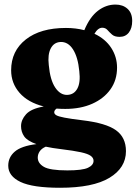

<svg xmlns="http://www.w3.org/2000/svg" viewBox="-20 -598 614 862"><path d="M350 -58Q456 -45.5 500.8 -13.2Q545.5 19 545.5 80.5Q545.5 155.5 471.5 200.2Q397.5 245 249.5 245Q127 245 72 218.8Q17 192.5 17 146Q17 108 46.2 82.8Q75.5 57.5 143.5 49Q102.5 34.5 88.5 14.2Q74.5 -6 74.5 -31.5Q74.5 -60 97 -85Q119.5 -110 176.5 -120Q105.5 -138 67.8 -181.2Q30 -224.5 30 -282.5Q30 -369 95.8 -420.8Q161.5 -472.5 276 -472.5Q320.5 -472.5 358.5 -462.5L359 -463.5Q383.5 -522 419.8 -549.8Q456 -577.5 498.5 -577.5Q531.5 -577.5 552.5 -558.5Q573.5 -539.5 573.5 -504Q573.5 -471.5 558.5 -452Q543.5 -432.5 517 -432.5Q494.5 -432.5 483 -442.8Q471.5 -453 462.5 -463.2Q453.5 -473.5 439 -473.5Q420 -473.5 404 -446.5Q453.5 -423 479.5 -382.8Q505.5 -342.5 505.5 -294.5Q505.5 -238.5 476 -197Q446.5 -155.5 394.2 -132.2Q342 -109 273 -109Q253 -109 234 -110.5Q223.5 -103 223.5 -94Q223.5 -86 233 -80.5Q242.5 -75 269.5 -69.8Q296.5 -64.5 350 -58ZM251.5 -409.5Q222 -408 207.8 -380.5Q193.5 -353 199 -306Q205 -239 228 -204.8Q251 -170.5 283 -172Q313 -173.5 327.5 -200.8Q342 -228 336 -278.5Q330 -341.5 307.8 -376.2Q285.5 -411 251.5 -409.5ZM149.5 109.5Q149.5 135 177 151Q204.5 167 282.5 167Q350 167 375 155.2Q400 143.5 400 124Q400 111 387.5 101.8Q375 92.5 343.2 85.5Q311.5 78.5 253.5 71.5Q215 67 185.5 60.5Q167 68.5 158.2 81.5Q149.5 94.5 149.5 109.5Z"/></svg>

Font: Fraunces 72pt S100
Style: Bold
Weight: 700
Version: Version 1.000; ttfautohint (v1.8.3)